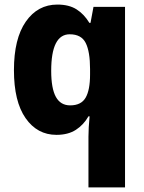

<svg xmlns="http://www.w3.org/2000/svg" viewBox="-20 -580 631 840"><path d="M367 18Q367 -20 372 -71H367Q346 -34 312 -12Q278 10 227 10Q143 10 92 -63Q41 -136 41 -273Q41 -411 93 -485.5Q145 -560 231 -560Q282 -560 315 -539Q348 -518 371 -480H376L389 -550H527V240H367ZM287 -119Q335 -119 354.5 -152.5Q374 -186 374 -254V-278Q374 -354 355 -392Q336 -430 285 -430Q204 -430 204 -270Q204 -193 224.5 -156Q245 -119 287 -119Z"/></svg>

Font: Noto Sans Khmer UI SemiCondensed ExtraBold
Style: Regular
Weight: 800
Width: 4
Designer: Danh Hong and the Monotype Design Team
Foundry: Monotype Imaging Inc.
Version: Version 2.002; ttfautohint (v1.8.4.7-5d5b)